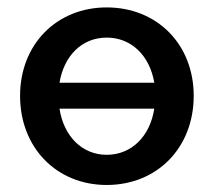

<svg xmlns="http://www.w3.org/2000/svg" viewBox="-20 -497 592 528"><path d="M273.4 -476.6C135.7 -476.6 35.2 -375 35.2 -233.4C35.2 -90.8 135.7 11.7 273.4 11.7C412.1 11.7 512.7 -90.8 512.7 -233.4C512.7 -375 412.1 -476.6 273.4 -476.6ZM273.4 -393.6C340.8 -393.6 391.6 -344.7 404.3 -269.5H143.6C156.2 -344.7 206.1 -393.6 273.4 -393.6ZM273.4 -71.3C206.1 -71.3 155.3 -122.1 143.6 -198.2H404.3C392.6 -122.1 341.8 -71.3 273.4 -71.3Z"/></svg>

Font: Ed Sans Neue Medium
Style: Regular
Weight: 500
Designer: Stephen Hutchings
Version: Version 1.004;PS 001.004;hotconv 1.0.88;makeotf.lib2.5.64775